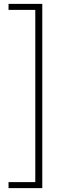

<svg xmlns="http://www.w3.org/2000/svg" viewBox="-20 -802 347 990"><path d="M24 168V137H162V-751H24V-782H198V168Z"/></svg>

Font: Noto Sans TC Thin ExtraLight
Style: Regular
Weight: 250
Version: Version 2.004-H2;hotconv 1.0.118;makeotfexe 2.5.65603